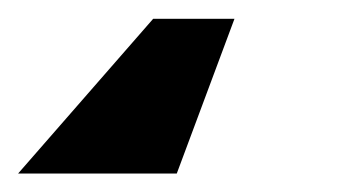

<svg xmlns="http://www.w3.org/2000/svg" viewBox="-48 35 381 208"><path d="M206 55.4 143.5 223H-28.4L117.9 55.4Z"/></svg>

Font: Karasuma Gothic
Style: Italic
Weight: 900
Italic angle: -9.39999°
Designer: Rasmus Andersson / Ryoko Nishizuka
Foundry: Genbu
Version: Version 1.00